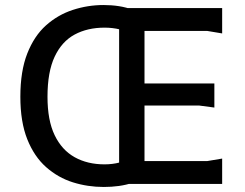

<svg xmlns="http://www.w3.org/2000/svg" viewBox="-20 -732 973 764"><path d="M509 -5Q482 4 453 8Q424 12 393 12Q329 12 270 -6.5Q211 -25 163.5 -67Q116 -109 88.5 -178Q61 -247 61 -347Q61 -449 88.5 -519Q116 -589 163 -631Q210 -673 269.5 -692.5Q329 -712 392 -712Q424 -712 453 -707.5Q482 -703 509 -693V-593Q485 -608 456.5 -615Q428 -622 396 -622Q328 -622 277 -594.5Q226 -567 197.5 -506.5Q169 -446 169 -347Q169 -253 197.5 -194Q226 -135 277 -106.5Q328 -78 396 -78Q428 -78 456 -85.5Q484 -93 509 -108ZM444 0 454 -80V-620L444 -700H864V-599L804 -609H555V-400H833V-304L773 -312H555V-91H804L864 -101V0Z"/></svg>

Font: AR One Sans Medium
Style: Regular
Weight: 500
Designer: Niteesh Yadav
Foundry: Niteesh Yadav
Version: Version 1.001;gftools[0.9.33]